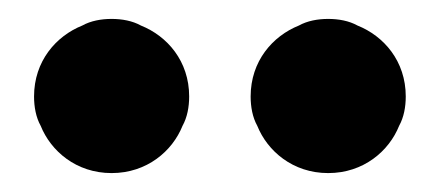

<svg xmlns="http://www.w3.org/2000/svg" viewBox="-20 -701 465 203"><path d="M245 -599C245 -588 247 -577 252 -568C262.7 -541.4 289.5 -518 327 -518C364.4 -518 391.3 -541.3 402 -568C407 -577 409 -588 409 -599C409 -636.4 385.8 -662.9 358 -674C349 -679 338 -681 327 -681C316 -681 305 -679 296 -674C268.3 -662.9 245 -636.4 245 -599ZM16 -599C16 -588 18 -577 23 -568C33.7 -541.4 60.5 -518 98 -518C135.4 -518 162.3 -541.3 173 -568C178 -577 180 -588 180 -599C180 -636.4 156.8 -662.9 129 -674C120 -679 109 -681 98 -681C87 -681 76 -679 67 -674C39.3 -662.9 16 -636.4 16 -599Z"/></svg>

Font: fbb
Style: Bold
Weight: 400
Designer: David J. Perry, Michael Sharpe
Version: Version 1.045